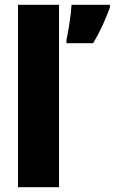

<svg xmlns="http://www.w3.org/2000/svg" viewBox="-20 -780 478 800"><path d="M226 0V-760H55V0ZM438 -749V-760H278C276 -719 265 -650 257 -614V-600H368C398 -650 419 -697 438 -749Z"/></svg>

Font: Noto Sans Devanagari UI Condensed Black
Style: Regular
Weight: 900
Width: 3
Designer: Jelle Bosma - Monotype Design Team
Foundry: Monotype Imaging Inc.
Version: Version 2.004